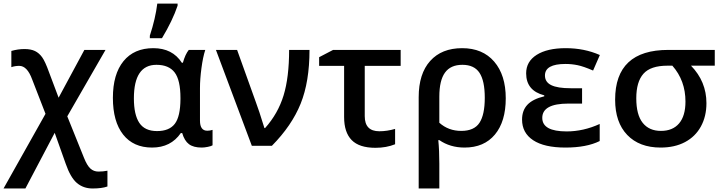

<svg xmlns="http://www.w3.org/2000/svg" viewBox="-37 -821 4066 1081"><path d="M238.8 -415 293 -271 438 -540H557.1L341.8 -166L436 67.9Q453.1 110.8 471.9 127.9Q490.7 145 517.1 145Q543.5 145 567.9 140.1V229Q536.1 240.2 484.4 240.2Q432.6 240.2 396.2 209.5Q359.9 178.7 333 101.1L271 -73.2L106 240.2H-17.1L219.2 -180.2L144 -374Q116.2 -450.2 71.3 -450.2Q47.9 -450.2 26.9 -442.9V-534.2Q64.5 -544.9 100.6 -544.9Q136.7 -544.9 159.9 -533.7Q183.1 -522.5 200.2 -498.8Q217.3 -475.1 238.8 -415Z M1088.9 -142.1Q1088.9 -85 1129.9 -85Q1145 -85 1159.7 -89.8V-2.9Q1152.3 2 1132.8 5.9Q1113.3 9.8 1098.6 9.8Q1052.2 9.8 1026.9 -9.3Q1001.5 -28.3 988.8 -71.8H981Q924.8 9.8 819.3 9.8Q713.9 9.8 656.2 -63.5Q598.6 -136.7 598.6 -270Q598.6 -403.3 658.2 -476.6Q717.8 -549.8 826.2 -549.8Q934.1 -549.8 986.8 -467.8H992.7Q1005.9 -515.1 1025.9 -540H1118.7Q1105.5 -500 1097.2 -437.5Q1088.9 -375 1088.9 -325.2ZM979 -263.2V-269Q979 -370.1 946.3 -413.1Q913.6 -456.1 843.8 -456.1Q716.8 -456.1 716.8 -267.1Q716.8 -174.8 747.6 -128.9Q778.3 -83 847.2 -83Q916 -83 947.3 -124Q978.5 -165 979 -263.2ZM962.9 -800.8V-789.1Q934.6 -705.1 875 -606H806.6V-620.1Q838.4 -717.3 848.6 -800.8Z M1590.8 -540H1705.6Q1705.6 -361.3 1655.8 -237.5Q1606 -113.8 1493.7 0H1380.9L1178.7 -540H1297.9L1403.8 -245.1Q1419.4 -204.6 1451.7 -100.1H1455.6Q1528.3 -181.6 1559.6 -283.7Q1590.8 -385.7 1590.8 -540Z M2016.6 -450.2V-167Q2016.6 -82 2098.6 -82Q2142.1 -82 2187.5 -95.2V-8.8Q2138.2 11.2 2076.7 11.2Q1985.8 11.2 1943.1 -32.2Q1900.4 -75.7 1900.4 -162.1V-450.2H1759.8V-499L1838.4 -540H2218.8V-450.2Z M2436.5 -276.9V-129.9Q2487.8 -84 2560.1 -84Q2632.3 -84 2662.4 -129.4Q2692.4 -174.8 2692.4 -270.5Q2692.4 -366.2 2662.6 -411.1Q2632.8 -456.1 2566.4 -456.1Q2500 -456.1 2468.3 -412.1Q2436.5 -368.2 2436.5 -276.9ZM2578.6 9.8Q2497.1 9.8 2436.5 -32.2H2430.7Q2436.5 26.4 2436.5 100.1V240.2H2320.3V-273.9Q2320.3 -405.8 2385 -477.8Q2449.7 -549.8 2564.9 -549.8Q2680.2 -549.8 2745.4 -474.1Q2810.5 -398.4 2810.5 -267.6Q2810.5 -136.7 2749.5 -63.5Q2688.5 9.8 2578.6 9.8Z M3163.1 -237.8Q3016.1 -237.8 3016.1 -157.2Q3016.1 -81.1 3153.3 -81.1Q3247.6 -81.1 3339.4 -123V-26.9Q3265.6 9.8 3146.5 9.8Q3027.3 9.8 2964.8 -31.5Q2902.3 -72.8 2902.3 -147.9Q2902.3 -199.2 2932.4 -231.2Q2962.4 -263.2 3027.3 -278.8V-284.2Q2925.3 -310.5 2925.3 -408.2Q2925.3 -474.6 2984.6 -512.2Q3043.9 -549.8 3148.4 -549.8Q3252.9 -549.8 3340.3 -511.2L3302.2 -423.8Q3248 -447.3 3214.6 -454.1Q3181.2 -460.9 3146.5 -460.9Q3031.2 -460.9 3031.2 -396Q3031.2 -358.9 3066.7 -341.6Q3102.1 -324.2 3176.3 -324.2H3240.2V-237.8Z M3822.3 -249Q3822.3 -367.7 3748.5 -451.2H3720.7Q3626 -451.2 3585.7 -405.8Q3545.4 -360.4 3545.4 -267.6Q3545.4 -174.8 3581.5 -129.4Q3617.7 -84 3684.1 -84Q3750.5 -84 3786.4 -126.2Q3822.3 -168.5 3822.3 -249ZM3940.4 -240.2Q3940.4 -166 3909.2 -108.9Q3877.9 -51.8 3819.8 -21Q3761.7 9.8 3682.6 9.8Q3562.5 9.8 3494.4 -61.3Q3426.3 -132.3 3426.3 -259.8Q3426.3 -540 3725.6 -540H3987.3V-451.2H3853.5Q3940.4 -361.8 3940.4 -240.2Z"/></svg>

Font: OpenSans-Semibold
Style: Regular
Weight: 600
Foundry: Ascender Corporation
Version: Version 1.10